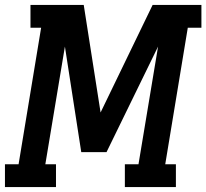

<svg xmlns="http://www.w3.org/2000/svg" viewBox="-37 -755 833 775"><path d="M-17 0V-92H38L129 -643H86V-735H301L369 -301L579 -735H776V-643H721L630 -92H673V0H467V-92H522L601 -567L393 -141H291L225 -567L146 -92H189V0Z"/></svg>

Font: Iosevka Etoile Semibold
Style: Italic
Weight: 600
Italic angle: -9°
Designer: Belleve Invis
Foundry: Belleve Invis
Version: Version 22.1.2; ttfautohint (v1.8.4)